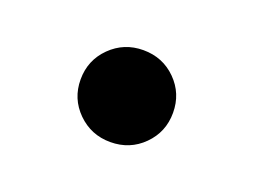

<svg xmlns="http://www.w3.org/2000/svg" viewBox="-43 -498 405 307"><g transform="rotate(20 160.0 -344.0)"><path d="M159.7 -266.1Q127 -266.1 104 -288.8Q81.1 -311.5 81.1 -344.2Q81.1 -377 104 -399.7Q127 -422.4 159.7 -422.4Q192.9 -422.4 215.6 -399.7Q238.3 -377 238.3 -344.2Q238.3 -311.5 215.6 -288.8Q192.9 -266.1 159.7 -266.1Z"/></g></svg>

Font: Inter Semi Bold
Style: Regular
Weight: 600
Designer: Rasmus Andersson
Foundry: rsms
Version: Version 4.000;git-e0f93cc